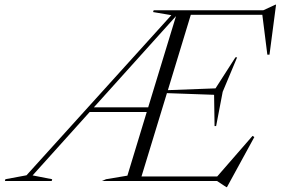

<svg xmlns="http://www.w3.org/2000/svg" viewBox="-112 -758 1176 804"><path d="M24.5 -23.5 106.5 -7.5 104.5 0H-91.5L-89.5 -7.5L-1 -24L605.5 -694.5L529 -707.5L531.5 -715H990.5L1041.5 -738.5H1044L1016.5 -529H1007.5L986.5 -696H687L591 -380.5L790.5 -388L874 -518H881L820.5 -373.5L793 -230H786.5L784.5 -361L587 -368L480.5 -19H797.5L945.5 -189L953 -184L838.5 25.5H835.5L797 0H314.5L332 -7.5L421.5 -22.5L502.5 -289H263.5ZM281 -308.5H508.5L625 -690.5Z"/></svg>

Font: Newsreader Display Light
Style: Italic
Weight: 300
Italic angle: -17°
Designer: Hugues Gentile
Foundry: Production Type
Version: Version 1.001